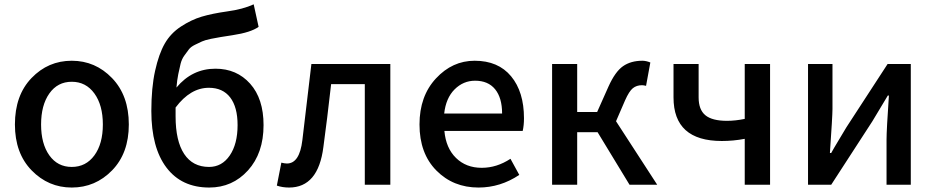

<svg xmlns="http://www.w3.org/2000/svg" viewBox="-20 -841 4252 874"><path d="M306.6 12.7Q200.2 12.7 124 -65.4Q47.9 -143.6 47.9 -274.4Q47.9 -407.2 123.5 -485.8Q199.2 -564.5 306.6 -564.5Q414.1 -564.5 490.2 -485.4Q566.4 -406.2 566.4 -274.4Q566.4 -143.6 490.2 -65.4Q414.1 12.7 306.6 12.7ZM204.6 -133.8Q242.2 -81.1 306.6 -81.1Q371.1 -81.1 409.7 -133.8Q448.2 -186.5 448.2 -274.4Q448.2 -362.3 409.7 -415.5Q371.1 -468.8 306.6 -468.8Q242.2 -468.8 204.6 -415.5Q167 -362.3 167 -274.4Q167 -186.5 204.6 -133.8Z M779.3 -351.6V-311.5Q779.3 -199.2 818.4 -140.1Q857.4 -81.1 931.6 -81.1Q990.2 -81.1 1025.9 -133.3Q1061.5 -185.5 1061.5 -271.5Q1061.5 -353.5 1027.8 -397.5Q994.1 -441.4 930.7 -441.4Q846.7 -441.4 779.3 -351.6ZM1134.8 -821.3 1157.2 -718.8Q1122.1 -693.4 1038.1 -680.7Q1002 -674.8 984.9 -672.4Q967.8 -669.9 939.9 -664.1Q912.1 -658.2 899.4 -652.3Q886.7 -646.5 867.7 -637.2Q848.6 -627.9 839.8 -616.2Q831.1 -604.5 819.3 -588.4Q807.6 -572.3 802.2 -551.3Q796.9 -530.3 791.5 -503.4Q786.1 -476.6 783.2 -442.4Q854.5 -528.3 960.9 -528.3Q1057.6 -528.3 1118.7 -460Q1179.7 -391.6 1179.7 -271.5Q1179.7 -143.6 1108.9 -65.4Q1038.1 12.7 932.6 12.7Q806.6 12.7 737.8 -78.1Q668.9 -168.9 668.9 -335.9Q668.9 -441.4 686 -518.6Q703.1 -595.7 730 -642.6Q756.8 -689.5 803.7 -720.2Q850.6 -751 897.9 -765.1Q945.3 -779.3 1014.6 -789.1Q1085.9 -798.8 1134.8 -821.3Z M1295.9 12.7Q1265.6 12.7 1240.2 3.9L1260.7 -100.6Q1276.4 -96.7 1286.1 -96.7Q1343.8 -96.7 1356.4 -203.1Q1383.8 -433.6 1397.5 -549.8H1756.8V0H1640.6V-458H1487.3Q1468.8 -293.9 1452.1 -171.9Q1428.7 12.7 1295.9 12.7Z M2158.2 12.7Q2043 12.7 1966.3 -64.9Q1889.6 -142.6 1889.6 -274.4Q1889.6 -403.3 1964.4 -483.9Q2039.1 -564.5 2140.6 -564.5Q2248 -564.5 2306.6 -493.7Q2365.2 -422.9 2365.2 -302.7Q2365.2 -270.5 2359.4 -245.1H2002.9Q2009.8 -167 2055.7 -122.1Q2101.6 -77.1 2172.9 -77.1Q2241.2 -77.1 2303.7 -118.2L2343.8 -44.9Q2257.8 12.7 2158.2 12.7ZM2002 -324.2H2265.6Q2265.6 -395.5 2233.9 -434.6Q2202.1 -473.6 2142.6 -473.6Q2088.9 -473.6 2049.3 -434.1Q2009.8 -394.5 2002 -324.2Z M2784.2 -289.1 2971.7 0H2845.7L2700.2 -239.3H2607.4V0H2493.2V-549.8H2607.4V-331.1H2698.2L2750 -447.3Q2780.3 -514.6 2815.9 -539.6Q2851.6 -564.5 2904.3 -564.5Q2920.9 -564.5 2940.4 -556.6L2920.9 -450.2Q2910.2 -453.1 2902.3 -453.1Q2877.9 -453.1 2860.8 -439.5Q2843.8 -425.8 2825.2 -383.8Z M3370.1 0V-209Q3318.4 -199.2 3265.6 -199.2Q3045.9 -199.2 3045.9 -397.5V-549.8H3160.2V-397.5Q3160.2 -341.8 3190.9 -316.4Q3221.7 -291 3289.1 -291Q3328.1 -291 3370.1 -299.8V-549.8H3485.4V0Z M3658.2 0V-549.8H3769.5V-344.7Q3769.5 -313.5 3757.8 -144.5H3763.7Q3772.5 -161.1 3797.9 -203.1Q3823.2 -245.1 3833 -261.7L4020.5 -549.8H4126V0H4015.6V-205.1Q4015.6 -249 4026.4 -406.2H4021.5Q4009.8 -385.7 3951.2 -289.1L3763.7 0Z"/></svg>

Font: Gen Shin Gothic Medium
Style: Regular
Weight: 500
Designer: [Source Han Sans]
Ryoko NISHIZUKA  (kana & ideographs); Paul D. Hunt (Latin, Greek & Cyrillic); Wenlong ZHANG  (bopomofo
Version: Version 1.002.20150607